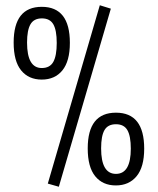

<svg xmlns="http://www.w3.org/2000/svg" viewBox="-20 -696 600 731"><path d="M162 3 360 -676 402 -663 204 15ZM246 -533Q246 -463 217.5 -428Q189 -393 139 -393Q89 -393 60.5 -428Q32 -463 32 -534Q32 -670 139 -670Q246 -670 246 -533ZM83 -534Q83 -437 139 -437Q170 -437 183 -460.5Q196 -484 196 -532.5Q196 -581 183 -603.5Q170 -626 139.5 -626Q109 -626 96 -603.5Q83 -581 83 -534ZM314 -131Q314 -267 421.5 -267Q529 -267 529 -130Q529 -60 500 -25Q471 10 421 10Q371 10 342.5 -25Q314 -60 314 -131ZM365 -131Q365 -34 421.5 -34Q478 -34 478 -130Q478 -178 465 -200.5Q452 -223 421.5 -223Q391 -223 378 -201Q365 -179 365 -131Z"/></svg>

Font: Titillium Web Light
Style: Regular
Weight: 300
Version: Version 1.002;PS 57.000;hotconv 1.0.70;makeotf.lib2.5.55311